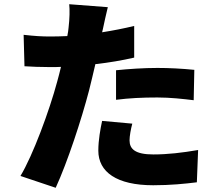

<svg xmlns="http://www.w3.org/2000/svg" viewBox="-20 -836 1040 910"><path d="M530 -363C593 -371 654 -374 726 -374C787 -374 849 -367 898 -361L901 -505C841 -511 781 -514 726 -514C661 -514 587 -509 530 -503ZM616 -713C566 -701 515 -691 464 -683L468 -700C473 -723 483 -771 491 -802L308 -816C311 -791 310 -747 305 -705C304 -693 302 -680 299 -665C273 -664 246 -663 220 -663C177 -663 146 -665 92 -671L96 -522C130 -520 168 -518 219 -518C235 -518 252 -518 269 -519C264 -496 257 -472 251 -449C214 -311 136 -100 77 -2L244 54C300 -68 366 -269 402 -407C412 -446 422 -490 432 -532C496 -539 560 -550 616 -563ZM464 -263C456 -226 446 -172 446 -122C446 -21 533 42 706 42C789 42 856 35 913 28L919 -125C843 -112 774 -104 707 -104C620 -104 594 -130 594 -171C594 -191 600 -224 607 -250Z"/></svg>

Font: Noto Sans T Chinese Black
Style: Bold
Weight: 900
Designer: Ryoko NISHIZUKA (kana & ideographs); Paul D. Hunt (Latin, Greek & Cyrillic); Wenlong ZHANG (bopomofo); Sandoll Communica
Foundry: Adobe Systems Incorporated
Version: Version 1.000;PS 1;hotconv 1.0.78;makeotf.lib2.5.61930